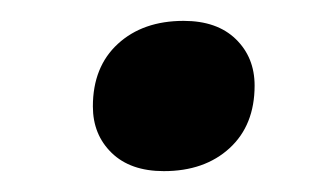

<svg xmlns="http://www.w3.org/2000/svg" viewBox="-20 -378 309 184"><path d="M137 -214Q105 -214 87 -231.5Q69 -249 69 -276Q69 -314 93 -336Q117 -358 156 -358Q188 -358 206 -340.5Q224 -323 224 -296Q224 -258 200 -236Q176 -214 137 -214Z"/></svg>

Font: Celebes
Style: Bold Italic
Weight: 700
Italic angle: -10°
Designer: Anugrah Pasau
Foundry: Lafontype
Version: Version 1.000; ttfautohint (v1.8.4)